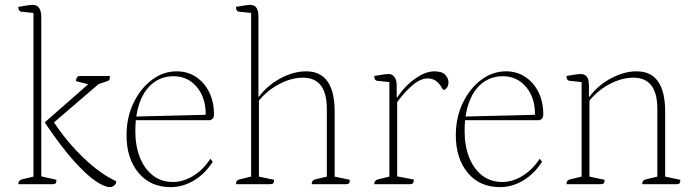

<svg xmlns="http://www.w3.org/2000/svg" viewBox="-20 -754 2845 786"><path d="M55 0Q55 -16 71 -20L117 -31V-701L69 -706Q55 -707 55 -726Q84 -731 95.5 -732.5Q107 -734 114 -734Q149 -734 149 -683V-32L211 -18Q211 -8 208 -4Q205 0 194 0ZM429 12Q409 12 372.5 -12Q336 -36 283.5 -94Q231 -152 163 -253L341 -409L291 -422Q291 -437 302 -443H430Q430 -430 427 -426.5Q424 -423 414 -420L384 -410L201 -253Q257 -169 325.5 -104.5Q394 -40 456 -12Q456 -2 448 5Q440 12 429 12Z M679 12Q595 12 546.5 -47Q498 -106 498 -200Q498 -274 527 -333.5Q556 -393 602.5 -427.5Q649 -462 703 -462Q748 -462 782.5 -439Q817 -416 836.5 -376.5Q856 -337 856 -286Q856 -272 849 -267Q842 -262 840 -262H536Q534 -241 534 -217Q534 -157 552.5 -110Q571 -63 605.5 -36Q640 -9 688 -9Q731 -9 772.5 -35Q814 -61 841 -104L851 -92Q820 -43 774.5 -15.5Q729 12 679 12ZM690 -442Q631 -442 590.5 -399.5Q550 -357 538 -277L822 -284Q823 -353 786 -397.5Q749 -442 690 -442Z M946 0Q946 -17 962 -20L1008 -31V-701L960 -706Q946 -707 946 -726Q975 -731 986.5 -732.5Q998 -734 1005 -734Q1038 -734 1038 -687V-358H1040Q1075 -405 1128.5 -433.5Q1182 -462 1233 -462Q1350 -462 1350 -297V-31L1412 -18Q1412 -8 1409 -4Q1406 0 1397 0H1256Q1256 -17 1272 -20L1318 -31V-308Q1318 -436 1220 -436Q1172 -436 1122.5 -409.5Q1073 -383 1040 -342V-31L1102 -18Q1102 -8 1099 -4Q1096 0 1085 0Z M1512 0Q1512 -16 1528 -20L1574 -31V-418L1526 -423Q1512 -424 1512 -443Q1541 -448 1552.5 -449.5Q1564 -451 1571 -451Q1585 -451 1594.5 -439Q1604 -427 1604 -404V-355H1606Q1637 -402 1679.5 -432Q1722 -462 1758 -462Q1790 -462 1803 -447.5Q1816 -433 1816 -417Q1816 -405 1810 -395.5Q1804 -386 1794 -386Q1778 -415 1763 -424Q1748 -433 1731 -433Q1701 -433 1668 -404.5Q1635 -376 1606 -336V-32L1674 -19Q1674 -9 1671 -4.5Q1668 0 1657 0Z M2027 12Q1943 12 1894.5 -47Q1846 -106 1846 -200Q1846 -274 1875 -333.5Q1904 -393 1950.5 -427.5Q1997 -462 2051 -462Q2096 -462 2130.5 -439Q2165 -416 2184.5 -376.5Q2204 -337 2204 -286Q2204 -272 2197 -267Q2190 -262 2188 -262H1884Q1882 -241 1882 -217Q1882 -157 1900.5 -110Q1919 -63 1953.5 -36Q1988 -9 2036 -9Q2079 -9 2120.5 -35Q2162 -61 2189 -104L2199 -92Q2168 -43 2122.5 -15.5Q2077 12 2027 12ZM2038 -442Q1979 -442 1938.5 -399.5Q1898 -357 1886 -277L2170 -284Q2171 -353 2134 -397.5Q2097 -442 2038 -442Z M2299 0Q2299 -17 2315 -20L2361 -31V-418L2313 -423Q2299 -424 2299 -443Q2328 -448 2339.5 -449.5Q2351 -451 2358 -451Q2391 -451 2391 -404V-358H2393Q2428 -405 2481.5 -433.5Q2535 -462 2586 -462Q2703 -462 2703 -297V-31L2765 -18Q2765 -8 2762 -4Q2759 0 2750 0H2609Q2609 -17 2625 -20L2671 -31V-308Q2671 -436 2573 -436Q2526 -436 2477 -410.5Q2428 -385 2393 -342V-31L2455 -18Q2455 -8 2452 -4Q2449 0 2438 0Z"/></svg>

Font: Petrona Thin
Style: Regular
Weight: 100
Designer: Ringo R. Seeber
Foundry: Ringo R. Seeber
Version: Version 2.001; ttfautohint (v1.8.3)